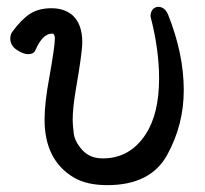

<svg xmlns="http://www.w3.org/2000/svg" viewBox="-20 -516 598 560"><path d="M293 24Q232 24 194 1Q110 -50 110 -167Q110 -217 124 -291Q140 -381 140 -403Q140 -418 132 -418Q104 -418 83 -369Q78 -358 62 -358Q48 -358 29 -370.5Q10 -383 10 -404Q10 -414 15 -422Q41 -458 66.5 -475Q92 -492 130 -492Q167 -492 191 -472Q220 -446 220 -393Q220 -363 201 -254Q192 -201 192 -166Q192 -152 195 -127.5Q198 -103 220 -78.5Q242 -54 280 -54Q358 -54 404 -123Q444 -183 444 -287Q444 -372 419 -468Q419 -481 425.5 -488.5Q432 -496 442 -496Q460 -496 470 -474Q516 -359 516 -253Q516 -152 467.5 -64Q419 24 293 24Z"/></svg>

Font: LXGW WenKai Medium
Style: Regular
Weight: 500
Designer: LXGW / Fontworks Inc.
Foundry: LXGW / Fontworks Inc.
Version: Version 1.501; October 10, 2024